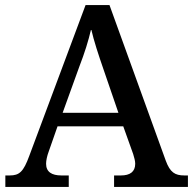

<svg xmlns="http://www.w3.org/2000/svg" viewBox="-20 -734 758 754"><path d="M1 0H250V-45H221C183 -45 161 -59 161 -91C161 -104 165 -122 171 -138L206 -238H464L503 -129C507 -115 511 -103 511 -91C511 -59 490 -45 455 -45H428V0H718V-45H704C667 -45 648 -57 631 -103L410 -714H316L95 -122C72 -59 56 -45 18 -45H1ZM226 -291 291 -471C313 -528 327 -573 338 -620C349 -572 367 -518 386 -463L445 -291Z"/></svg>

Font: Noto Serif Yezidi Medium
Style: Regular
Weight: 500
Designer: Dalton Maag Ltd
Foundry: Dalton Maag Ltd
Version: Version 1.001